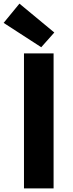

<svg xmlns="http://www.w3.org/2000/svg" viewBox="-43 -1037 403 1057"><path d="M89 0V-743H252V0ZM184 -777 -23 -911 64 -1017 256 -858Z"/></svg>

Font: Noto Sans JP ExtraBold
Style: Regular
Weight: 800
Designer: Ryoko NISHIZUKA  (kana, bopomofo & ideographs); Paul D. Hunt (Latin, Greek & Cyrillic); Sandoll Communications , Soo-you
Foundry: Adobe
Version: Version 2.004-H2;hotconv 1.0.118;makeotfexe 2.5.65603